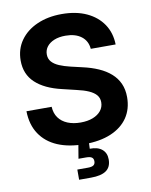

<svg xmlns="http://www.w3.org/2000/svg" viewBox="-100 -811 854 1088"><g transform="rotate(-10 327.0 -267.0)"><path d="M331.5 10.7Q242.2 10.7 177.2 -16.8Q112.3 -44.4 76.4 -98.4Q40.5 -152.3 39.1 -230H184.1Q186 -192.4 204.8 -166.5Q223.6 -140.6 256.1 -127.2Q288.6 -113.8 331.1 -113.8Q371.6 -113.8 401.6 -125.5Q431.6 -137.2 448.5 -158.2Q465.3 -179.2 465.3 -207Q465.3 -231.4 450.9 -248.5Q436.5 -265.6 408.4 -278.1Q380.4 -290.5 338.4 -299.8L259.3 -318.8Q161.6 -341.3 109.1 -390.4Q56.6 -439.5 56.6 -518.1Q56.6 -584 91.8 -633.5Q127 -683.1 189 -710.4Q251 -737.8 331.1 -737.8Q413.1 -737.8 473.4 -710Q533.7 -682.1 567.4 -632.1Q601.1 -582 602.5 -515.1H459.5Q455.6 -561.5 421.4 -587.4Q387.2 -613.3 330.6 -613.3Q293 -613.3 265.6 -602.1Q238.3 -590.8 223.4 -571.5Q208.5 -552.2 208.5 -526.9Q208.5 -501.5 223.6 -484.4Q238.8 -467.3 265.9 -455.8Q293 -444.3 328.1 -436L395 -420.4Q445.3 -409.2 485.8 -391.4Q526.4 -373.5 555.2 -347.9Q584 -322.3 599.4 -288.1Q614.7 -253.9 614.7 -210Q614.7 -142.1 581.1 -92.5Q547.4 -43 483.9 -16.1Q420.4 10.7 331.5 10.7ZM265.6 204.1V145.5H326.2Q349.1 145.5 359.1 138.4Q369.1 131.3 369.1 115.7Q369.1 100.1 359.1 93.3Q349.1 86.4 326.2 86.4H282.7L300.8 -21.5H357.4V0L355.5 41.5Q400.9 40.5 425.8 61.3Q450.7 82 450.7 119.6Q450.7 163.6 421.6 183.8Q392.6 204.1 334 204.1Z"/></g></svg>

Font: Inter 20pt
Style: Bold
Weight: 700
Version: Version 4.001;git-66647c0bb